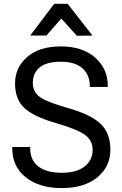

<svg xmlns="http://www.w3.org/2000/svg" viewBox="-20 -968 636 1003"><path d="M43.9 -194.3V-200.2H137.7V-194.3Q137.7 -129.9 181.2 -97.7Q224.6 -65.4 302.7 -65.4Q380.9 -65.4 422.4 -98.6Q463.9 -131.8 463.9 -185.5Q463.9 -234.4 423.6 -263.7Q383.3 -293 271.5 -325.2Q155.3 -358.9 106.9 -404.1Q58.6 -449.2 58.6 -532.2Q58.6 -615.2 122.1 -670.4Q185.5 -725.6 297.9 -725.6Q410.2 -725.6 476.6 -667.5Q543 -609.4 543 -519.5V-513.7H449.2V-519.5Q449.2 -576.2 411.1 -610.8Q373 -645.5 297.9 -645.5Q222.7 -645.5 187 -615.7Q151.4 -585.9 151.4 -534.7Q151.4 -488.3 188 -461.4Q224.6 -434.6 338.9 -402.3Q453.1 -370.1 504.9 -321.8Q556.6 -273.4 556.6 -185.5Q556.6 -97.7 488.3 -41.5Q419.9 14.6 302.7 14.6Q185.5 14.6 114.7 -41.5Q43.9 -97.7 43.9 -194.3ZM333.5 -948.2 462.9 -782.2 381.3 -781.2 300.3 -871.1 222.2 -782.2H137.7L263.2 -948.2Z"/></svg>

Font: RobotoFlex
Style: Regular
Weight: 400
Designer: Berlow after Robertson
Foundry: Google
Version: Version 2.136